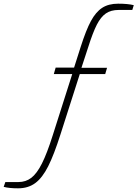

<svg xmlns="http://www.w3.org/2000/svg" viewBox="-26 -818 746 1042"><path d="M-6 196 3 170H74Q114 170 144 147Q174 124 201.5 69.5Q229 15 260 -83L366 -416H266L276 -451H376L412 -564Q441 -655 467.5 -704Q494 -753 528.5 -775.5Q563 -798 615 -798Q668 -798 700 -790L692 -764H618Q576 -764 548.5 -745Q521 -726 499.5 -684Q478 -642 453 -563L416 -450H555L545 -416H407L302 -88Q267 22 235.5 84.5Q204 147 165.5 175.5Q127 204 72 204Q23 204 -6 196Z"/></svg>

Font: Exo ExtraLight
Style: Italic
Weight: 275
Italic angle: -9°
Designer: Natanael Gama
Foundry: Natanael Gama
Version: Version 1.500; ttfautohint (v1.6)